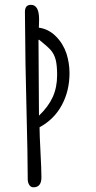

<svg xmlns="http://www.w3.org/2000/svg" viewBox="-20 -776 399 801"><path d="M90.3 -330.6Q95.7 -119.6 95.7 -28.3Q95.7 -14.6 102.1 -4.6Q108.4 5.4 119.6 5.4Q152.8 5.4 152.8 -36.1Q152.8 -67.9 148.9 -142.1Q145 -216.3 145 -245.1Q205.6 -277.8 237.8 -337.4Q270 -397 270 -471.2Q270 -512.2 257.3 -552.7Q243.2 -594.7 212.6 -625Q182.1 -655.3 142.1 -660.6L142.6 -676.3Q143.1 -684.1 143.1 -695.3Q143.1 -755.9 108.9 -755.9Q84 -755.9 84 -726.1L85 -633.3Q85 -541.5 90.3 -330.6ZM142.6 -293.5 141.6 -451.7 140.6 -609.9H143.6Q176.3 -584 191.9 -566.9Q206.1 -550.3 212.2 -527.1Q218.3 -503.9 218.3 -462.9Q218.3 -411.6 200 -371.1Q181.6 -330.6 142.6 -293.5Z"/></svg>

Font: Amatica SC
Style: Bold
Weight: 400
Designer: Vernon Adams, Ben Nathan
Foundry: newtypography
Version: Version 2.000